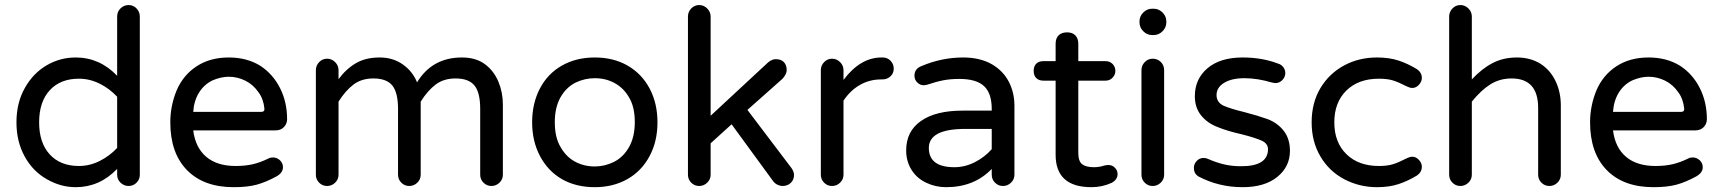

<svg xmlns="http://www.w3.org/2000/svg" viewBox="-20 -739 6895 769"><path d="M168.9 -20.5Q112.3 -51.8 79.1 -111.8Q45.9 -171.9 45.9 -249Q45.9 -328.1 80.1 -387.7Q113.3 -446.3 167 -477.5Q220.7 -508.8 283.2 -508.8Q378.9 -508.8 449.2 -435.5V-672.9Q449.2 -692.4 462.9 -705.6Q476.6 -718.8 495.1 -718.8Q513.7 -718.8 526.9 -705.1Q540 -691.4 540 -672.9V-39.1Q540 -20.5 526.9 -7.3Q513.7 5.9 495.1 5.9Q476.6 5.9 462.9 -7.3Q449.2 -20.5 449.2 -39.1V-62.5Q378.9 10.7 283.2 10.7Q223.6 10.7 168.9 -20.5ZM449.2 -146.5V-351.6Q418 -384.8 378.4 -404.3Q338.9 -423.8 295.9 -423.8Q221.7 -423.8 179.2 -377.4Q136.7 -331.1 136.7 -249Q136.7 -167 179.2 -120.6Q221.7 -74.2 295.9 -74.2Q338.9 -74.2 378.4 -93.8Q418 -113.3 449.2 -146.5Z M662.1 -249Q662.1 -315.4 687.5 -377Q713.9 -438.5 767.6 -473.6Q821.3 -508.8 896.5 -508.8Q968.8 -508.8 1022.5 -475.6Q1073.2 -442.4 1101.6 -386.2Q1129.9 -330.1 1129.9 -261.7Q1129.9 -243.2 1117.2 -230Q1104.5 -216.8 1084 -216.8H753.9Q762.7 -147.5 806.2 -110.8Q849.6 -74.2 923.8 -74.2Q962.9 -74.2 993.7 -81.5Q1024.4 -88.9 1055.7 -104.5Q1062.5 -108.4 1073.2 -108.4Q1088.9 -108.4 1101.1 -97.2Q1113.3 -85.9 1113.3 -69.3Q1113.3 -46.9 1086.9 -32.2Q1045.9 -9.8 1008.8 0.5Q971.7 10.7 916 10.7Q795.9 10.7 729 -57.6Q662.1 -126 662.1 -249ZM1039.1 -303.7Q1035.2 -342.8 1015.6 -369.1Q994.1 -400.4 962.4 -416Q930.7 -431.6 896.5 -431.6Q865.2 -431.6 831.1 -417Q796.9 -400.4 776.9 -367.7Q756.8 -335 753.9 -291H1027.3Q1040 -291 1039.1 -303.7Z M1994.1 -320.3V-39.1Q1994.1 -20.5 1980.5 -7.3Q1966.8 5.9 1948.2 5.9Q1929.7 5.9 1916.5 -7.3Q1903.3 -20.5 1903.3 -39.1V-302.7Q1903.3 -368.2 1880.4 -396.5Q1857.4 -424.8 1804.7 -424.8Q1757.8 -424.8 1725.6 -400.9Q1693.4 -377 1665 -332V-39.1Q1665 -20.5 1651.4 -7.3Q1637.7 5.9 1619.1 5.9Q1600.6 5.9 1587.4 -7.3Q1574.2 -20.5 1574.2 -39.1V-302.7Q1574.2 -368.2 1551.3 -396.5Q1528.3 -424.8 1475.6 -424.8Q1428.7 -424.8 1396.5 -400.9Q1364.3 -377 1335.9 -332V-39.1Q1335.9 -20.5 1322.3 -7.3Q1308.6 5.9 1290 5.9Q1271.5 5.9 1258.3 -7.3Q1245.1 -20.5 1245.1 -39.1V-458Q1245.1 -476.6 1258.3 -490.2Q1271.5 -503.9 1290 -503.9Q1308.6 -503.9 1322.3 -490.2Q1335.9 -476.6 1335.9 -458V-421.9Q1366.2 -462.9 1405.3 -485.8Q1444.3 -508.8 1501 -508.8Q1553.7 -508.8 1593.3 -481Q1632.8 -453.1 1650.4 -409.2Q1710.9 -508.8 1830.1 -508.8Q1886.7 -508.8 1922.9 -481.4Q1958 -455.1 1976.1 -412.1Q1994.1 -369.1 1994.1 -320.3Z M2230.5 -21.5Q2173.8 -54.7 2142.6 -114.3Q2111.3 -173.8 2111.3 -249Q2111.3 -325.2 2142.6 -384.8Q2173.8 -444.3 2231 -476.6Q2288.1 -508.8 2362.3 -508.8Q2436.5 -508.8 2493.2 -476.6Q2550.8 -443.4 2582 -384.3Q2613.3 -325.2 2613.3 -249Q2613.3 -172.9 2582 -114.3Q2549.8 -53.7 2492.7 -21.5Q2435.5 10.7 2362.3 10.7Q2287.1 10.7 2230.5 -21.5ZM2439.5 -90.8Q2477.5 -110.4 2500 -150.9Q2522.5 -191.4 2522.5 -250Q2522.5 -311.5 2499 -349.6Q2477.5 -386.7 2441.9 -406.2Q2406.2 -425.8 2362.3 -425.8Q2322.3 -425.8 2285.2 -408.2Q2247.1 -388.7 2224.6 -348.6Q2202.1 -308.6 2202.1 -250Q2202.1 -187.5 2225.6 -149.4Q2247.1 -111.3 2282.7 -91.8Q2318.4 -72.3 2362.3 -72.3Q2402.3 -72.3 2439.5 -90.8Z M2735.4 -39.1V-672.9Q2735.4 -691.4 2748.5 -705.1Q2761.7 -718.8 2780.3 -718.8Q2798.8 -718.8 2812.5 -705.1Q2826.2 -691.4 2826.2 -672.9V-275.4L3056.6 -489.3Q3072.3 -502 3086.9 -502Q3108.4 -502 3119.6 -490.2Q3130.9 -478.5 3130.9 -458Q3130.9 -442.4 3114.3 -423.8L2973.6 -298.8L3150.4 -65.4Q3160.2 -50.8 3160.2 -38.1Q3160.2 -18.6 3147 -6.3Q3133.8 5.9 3114.3 5.9Q3104.5 5.9 3094.2 1Q3084 -3.9 3077.1 -12.7L2910.2 -241.2L2826.2 -165V-39.1Q2826.2 -20.5 2812.5 -7.3Q2798.8 5.9 2780.3 5.9Q2761.7 5.9 2748.5 -7.3Q2735.4 -20.5 2735.4 -39.1Z M3267.6 -39.1V-458Q3267.6 -476.6 3280.8 -490.2Q3293.9 -503.9 3312.5 -503.9Q3331.1 -503.9 3344.7 -490.2Q3358.4 -476.6 3358.4 -458V-418.9Q3425.8 -508.8 3510.7 -508.8H3515.6Q3534.2 -508.8 3546.9 -495.6Q3559.6 -482.4 3559.6 -463.9Q3559.6 -445.3 3546.4 -433.1Q3533.2 -420.9 3513.7 -420.9H3508.8Q3462.9 -420.9 3424.3 -398.9Q3385.7 -377 3358.4 -335.9V-39.1Q3358.4 -20.5 3344.7 -7.3Q3331.1 5.9 3312.5 5.9Q3293.9 5.9 3280.8 -7.3Q3267.6 -20.5 3267.6 -39.1Z M3690.4 -6.8Q3652.3 -24.4 3630.9 -58.6Q3609.4 -92.8 3609.4 -136.7Q3609.4 -212.9 3668.5 -254.4Q3727.5 -295.9 3835 -295.9H3952.1V-302.7Q3952.1 -365.2 3921.4 -394Q3890.6 -422.9 3822.3 -422.9Q3787.1 -422.9 3758.8 -417.5Q3730.5 -412.1 3692.4 -399.4L3679.7 -397.5Q3665 -397.5 3653.8 -408.7Q3642.6 -419.9 3642.6 -435.5Q3642.6 -462.9 3668.9 -473.6Q3751 -508.8 3837.9 -508.8Q3905.3 -508.8 3953.1 -481.4Q3998 -455.1 4020.5 -411.6Q4043 -368.2 4043 -315.4V-39.1Q4043 -20.5 4029.3 -7.3Q4015.6 5.9 3997.1 5.9Q3978.5 5.9 3965.3 -7.3Q3952.1 -20.5 3952.1 -39.1V-62.5Q3881.8 10.7 3769.5 10.7Q3727.5 10.7 3690.4 -6.8ZM3952.1 -141.6V-222.7H3846.7Q3700.2 -222.7 3700.2 -146.5Q3700.2 -69.3 3802.7 -69.3Q3844.7 -69.3 3884.3 -89.4Q3923.8 -109.4 3952.1 -141.6Z M4456.1 -42Q4456.1 -19.5 4432.6 -6.8Q4394.5 10.7 4351.6 10.7Q4208 10.7 4208 -119.1V-416H4159.2Q4140.6 -416 4130.4 -426.3Q4120.1 -436.5 4120.1 -455.1Q4120.1 -473.6 4130.4 -483.9Q4140.6 -494.1 4159.2 -494.1H4208V-563.5Q4208 -585.9 4220.2 -597.7Q4232.4 -609.4 4253.9 -609.4Q4275.4 -609.4 4287.1 -597.2Q4298.8 -585 4298.8 -563.5V-494.1H4408.2Q4424.8 -494.1 4436 -482.9Q4447.3 -471.7 4447.3 -455.1Q4447.3 -439.5 4436 -427.7Q4424.8 -416 4408.2 -416H4298.8V-127Q4298.8 -92.8 4314.5 -81.1Q4330.1 -69.3 4361.3 -69.3Q4381.8 -69.3 4400.4 -75.2Q4402.3 -75.2 4403.3 -76.2Q4413.1 -78.1 4419.9 -78.1Q4434.6 -78.1 4445.3 -67.4Q4456.1 -56.6 4456.1 -42Z M4543.9 -649.4V-653.3Q4543.9 -673.8 4559.1 -689Q4574.2 -704.1 4594.7 -704.1H4600.6Q4621.1 -704.1 4636.2 -689Q4651.4 -673.8 4651.4 -653.3V-649.4Q4651.4 -628.9 4636.2 -613.8Q4621.1 -598.6 4600.6 -598.6H4594.7Q4574.2 -598.6 4559.1 -613.8Q4543.9 -628.9 4543.9 -649.4ZM4551.8 -39.1V-458Q4551.8 -476.6 4564.9 -490.2Q4578.1 -503.9 4596.7 -503.9Q4616.2 -503.9 4629.4 -490.7Q4642.6 -477.5 4642.6 -458V-39.1Q4642.6 -20.5 4628.9 -7.3Q4615.2 5.9 4596.7 5.9Q4578.1 5.9 4564.9 -7.3Q4551.8 -20.5 4551.8 -39.1Z M4778.3 -33.2Q4761.7 -44.9 4761.7 -66.4Q4761.7 -82 4772.9 -94.2Q4784.2 -106.4 4800.8 -106.4Q4810.5 -106.4 4818.4 -102.5Q4851.6 -87.9 4882.8 -80.6Q4914.1 -73.2 4951.2 -73.2Q5058.6 -73.2 5058.6 -141.6Q5058.6 -163.1 5035.2 -174.8Q5010.7 -186.5 4953.1 -201.2Q4896.5 -213.9 4858.4 -229.5Q4816.4 -245.1 4791 -276.4Q4765.6 -307.6 4765.6 -353.5Q4765.6 -422.9 4816.4 -465.8Q4867.2 -508.8 4957 -508.8Q5035.2 -508.8 5098.6 -484.4Q5112.3 -480.5 5120.1 -469.7Q5127.9 -459 5127.9 -446.3Q5127.9 -430.7 5116.2 -418.5Q5104.5 -406.2 5087.9 -406.2L5075.2 -408.2Q5016.6 -425.8 4963.9 -425.8Q4913.1 -425.8 4882.8 -407.2Q4852.5 -388.7 4852.5 -358.4Q4852.5 -330.1 4878.9 -316.4Q4907.2 -303.7 4963.9 -290Q5016.6 -276.4 5057.6 -261.7Q5097.7 -246.1 5122.1 -214.4Q5146.5 -182.6 5146.5 -134.8Q5146.5 -71.3 5095.7 -30.3Q5044.9 10.7 4957 10.7Q4860.4 10.7 4778.3 -33.2Z M5365.2 -20.5Q5303.7 -52.7 5268.6 -112.3Q5233.4 -171.9 5233.4 -249Q5233.4 -328.1 5269.5 -387.7Q5304.7 -445.3 5363.8 -477.1Q5422.9 -508.8 5495.1 -508.8Q5543.9 -508.8 5581.1 -496.6Q5618.2 -484.4 5655.3 -461.9Q5674.8 -448.2 5674.8 -426.8Q5674.8 -412.1 5663.1 -399.4Q5651.4 -386.7 5636.7 -386.7Q5627 -386.7 5615.2 -392.6Q5581.1 -410.2 5558.6 -417Q5536.1 -423.8 5502.9 -423.8Q5420.9 -423.8 5372.6 -376.5Q5324.2 -329.1 5324.2 -249Q5324.2 -168.9 5372.6 -121.6Q5420.9 -74.2 5502.9 -74.2Q5536.1 -74.2 5558.6 -81.1Q5581.1 -87.9 5615.2 -105.5Q5627 -111.3 5636.7 -111.3Q5651.4 -111.3 5663.1 -98.6Q5674.8 -85.9 5674.8 -71.3Q5674.8 -49.8 5655.3 -36.1Q5618.2 -13.7 5581.1 -1.5Q5543.9 10.7 5495.1 10.7Q5425.8 10.7 5365.2 -20.5Z M5784.2 -39.1V-672.9Q5784.2 -691.4 5797.4 -705.1Q5810.5 -718.8 5829.1 -718.8Q5847.7 -718.8 5861.3 -705.1Q5875 -691.4 5875 -672.9V-420.9Q5915 -463.9 5958 -486.3Q6001 -508.8 6055.7 -508.8Q6109.4 -508.8 6150.4 -483.4Q6189.5 -458 6210.4 -414.1Q6231.4 -370.1 6231.4 -316.4V-39.1Q6231.4 -20.5 6217.8 -7.3Q6204.1 5.9 6185.5 5.9Q6167 5.9 6153.8 -7.3Q6140.6 -20.5 6140.6 -39.1V-306.6Q6140.6 -424.8 6034.2 -424.8Q5987.3 -424.8 5949.7 -401.4Q5912.1 -377.9 5875 -332V-39.1Q5875 -20.5 5861.3 -7.3Q5847.7 5.9 5829.1 5.9Q5810.5 5.9 5797.4 -7.3Q5784.2 -20.5 5784.2 -39.1Z M6348.6 -249Q6348.6 -315.4 6374 -377Q6400.4 -438.5 6454.1 -473.6Q6507.8 -508.8 6583 -508.8Q6655.3 -508.8 6709 -475.6Q6759.8 -442.4 6788.1 -386.2Q6816.4 -330.1 6816.4 -261.7Q6816.4 -243.2 6803.7 -230Q6791 -216.8 6770.5 -216.8H6440.4Q6449.2 -147.5 6492.7 -110.8Q6536.1 -74.2 6610.4 -74.2Q6649.4 -74.2 6680.2 -81.5Q6710.9 -88.9 6742.2 -104.5Q6749 -108.4 6759.8 -108.4Q6775.4 -108.4 6787.6 -97.2Q6799.8 -85.9 6799.8 -69.3Q6799.8 -46.9 6773.4 -32.2Q6732.4 -9.8 6695.3 0.5Q6658.2 10.7 6602.5 10.7Q6482.4 10.7 6415.5 -57.6Q6348.6 -126 6348.6 -249ZM6725.6 -303.7Q6721.7 -342.8 6702.1 -369.1Q6680.7 -400.4 6648.9 -416Q6617.2 -431.6 6583 -431.6Q6551.8 -431.6 6517.6 -417Q6483.4 -400.4 6463.4 -367.7Q6443.4 -335 6440.4 -291H6713.9Q6726.6 -291 6725.6 -303.7Z"/></svg>

Font: KTXP_ComRound
Style: Medium
Weight: 500
Version: Version 1.01;May 16, 2022;FontCreator 13.0.0.2683 64-bit